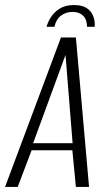

<svg xmlns="http://www.w3.org/2000/svg" viewBox="-41 -739 424 759"><path d="M252 -719Q279 -719 295.5 -710.5Q312 -702 320.5 -688.5Q329 -675 332 -660Q335 -645 333 -633H303Q303 -662 287.5 -677Q272 -692 247 -692Q220 -692 200.5 -677.5Q181 -663 174 -633H143Q148 -652 160.5 -671.5Q173 -691 195 -705Q217 -719 252 -719ZM-21 0 200 -591H259L311 0H259L245 -145H84L29 0ZM90 -173H246L218 -522Z"/></svg>

Font: Alumni Sans Light
Style: Italic
Weight: 300
Italic angle: -8°
Version: Version 1.016